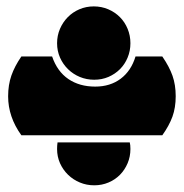

<svg xmlns="http://www.w3.org/2000/svg" viewBox="-20 -588 563 588"><path d="M268.6 -343.8Q245.1 -343.8 224.6 -352.3Q204.1 -360.8 188.5 -376Q172.9 -391.1 163.8 -411.6Q154.8 -432.1 154.8 -455.6Q154.8 -479 163.6 -499.5Q172.4 -520 187.5 -535.4Q202.6 -550.8 223.1 -559.6Q243.7 -568.4 267.1 -568.4Q291 -568.4 311.5 -559.6Q332 -550.8 347.2 -535.6Q362.3 -520.5 370.8 -499.8Q379.4 -479 379.4 -455.6Q379.4 -432.1 370.8 -411.6Q362.3 -391.1 347.4 -376.2Q332.5 -361.3 312.3 -352.5Q292 -343.8 268.6 -343.8ZM477.1 -415Q498.5 -383.8 508.3 -356Q518.1 -328.1 518.1 -293.5Q518.1 -258.3 508.1 -230.7Q498 -203.1 477.1 -173.8H45.4Q4.9 -230 4.9 -293Q4.9 -328.1 14.9 -356.7Q24.9 -385.3 45.4 -415H139.6Q155.3 -369.1 189.5 -345.9Q223.6 -322.8 271.5 -322.8Q317.4 -322.8 349.6 -346.9Q381.8 -371.1 395 -415ZM154.8 -131.8Q154.8 -141.6 156.2 -151.9H377.4Q379.4 -144.5 379.4 -131.8Q379.4 -108.4 370.8 -88.1Q362.3 -67.9 347.4 -52.7Q332.5 -37.6 312.3 -29.1Q292 -20.5 268.6 -20.5Q245.1 -20.5 224.6 -29.1Q204.1 -37.6 188.5 -52.7Q172.9 -67.9 163.8 -88.1Q154.8 -108.4 154.8 -131.8Z"/></svg>

Font: Modak sl
Style: Regular
Weight: 400
Designer: Sarang Kulkarni, Maithili Shingre, Noopur Datye
Foundry: Ek Type
Version: Version 1.036;PS Version 1.000;hotconv 1.0.79;makeotf.lib2.5